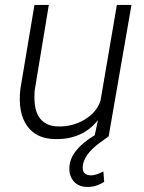

<svg xmlns="http://www.w3.org/2000/svg" viewBox="-20 -548 578 770"><path d="M409.7 0 412.1 1.5 378.9 25.4Q316.4 71.8 312 118.2Q308.1 153.8 343.3 155.3Q364.3 155.8 394.5 139.6L397.9 181.2Q366.2 201.7 331.1 201.7Q295.4 201.7 275.9 179.4Q256.3 157.2 258.3 122.6Q261.2 54.2 359.9 -5.9L373 -66.4Q310.1 12.7 199.2 9.8Q124.5 8.3 87.9 -44.2Q51.3 -96.7 61.5 -189.9L118.2 -528.3H175.8L119.6 -188.5Q116.7 -162.1 119.1 -136.2Q122.6 -91.3 146 -66.9Q169.4 -42.5 210.4 -41Q269 -38.6 318.8 -68.1Q368.7 -97.7 383.3 -145.5L448.7 -528.3H507.3L415.5 0Z"/></svg>

Font: RobotoInd Light
Style: Italic
Weight: 300
Italic angle: -12°
Designer: Google
Version: Version 2.001151; 2014